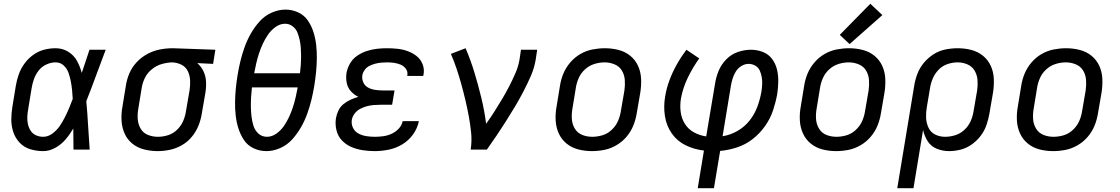

<svg xmlns="http://www.w3.org/2000/svg" viewBox="-20 -794 5944 1019"><path d="M209 8Q242 8 273.5 -9.5Q305 -27 328 -54Q351 -81 369 -112Q369 -56 370 0H456Q451 -64 447.5 -128.5Q444 -193 438 -257Q465 -325 490 -393.5Q515 -462 541 -530H455Q435 -470 414 -407Q405 -441 388.5 -471Q372 -501 342 -519.5Q312 -538 275 -538Q244 -538 213.5 -530Q183 -522 156 -502.5Q129 -483 109.5 -456Q90 -429 79.5 -399Q69 -369 64 -339L46 -229Q40 -194 40 -159Q40 -124 51 -92Q62 -60 85 -36Q108 -12 141 -2Q174 8 209 8ZM209 -68Q189 -68 171 -76Q153 -84 142.5 -100.5Q132 -117 128 -136Q124 -155 125 -175.5Q126 -196 130 -217L148 -327Q152 -351 160.5 -375Q169 -399 185.5 -420Q202 -441 226.5 -452Q251 -463 275 -463Q300 -463 317.5 -447Q335 -431 343 -409Q351 -387 355.5 -364Q360 -341 362.5 -317Q365 -293 366 -269Q357 -244 346.5 -219.5Q336 -195 324 -171Q312 -147 296.5 -124.5Q281 -102 258 -85Q235 -68 209 -68Z M817 8Q849 8 882 1Q915 -6 945.5 -23.5Q976 -41 998.5 -68.5Q1021 -96 1033.5 -127.5Q1046 -159 1051 -191L1070 -301Q1075 -331 1073.5 -360.5Q1072 -390 1060 -415.5Q1048 -441 1027 -459L1111 -455L1123 -530L898 -538H897Q863 -538 829 -531.5Q795 -525 763 -508Q731 -491 706 -464.5Q681 -438 667 -405.5Q653 -373 648 -339L630 -229Q623 -192 625 -155Q627 -118 641 -86Q655 -54 682 -32Q709 -10 744.5 -1Q780 8 817 8ZM818 -68Q790 -68 765 -78Q740 -88 726.5 -111Q713 -134 711 -161.5Q709 -189 714 -217L732 -327Q736 -354 749 -380.5Q762 -407 786 -426.5Q810 -446 838 -454Q866 -462 893 -463Q920 -462 943 -450.5Q966 -439 977 -416Q988 -393 989 -366.5Q990 -340 986 -314L967 -204Q963 -177 952 -151.5Q941 -126 920 -105.5Q899 -85 872 -76.5Q845 -68 818 -68Z M1394 8Q1431 8 1468 -8.5Q1505 -25 1532 -55.5Q1559 -86 1578.5 -120.5Q1598 -155 1611 -191.5Q1624 -228 1633 -265Q1642 -302 1648 -339Q1654 -376 1657.5 -412Q1661 -448 1661.5 -484Q1662 -520 1658 -555.5Q1654 -591 1643.5 -624Q1633 -657 1614 -685Q1595 -713 1563 -728Q1531 -743 1495 -743Q1458 -743 1421 -726.5Q1384 -710 1357 -679.5Q1330 -649 1310.5 -614.5Q1291 -580 1278 -543.5Q1265 -507 1256 -470Q1247 -433 1241 -396Q1235 -360 1231.5 -323.5Q1228 -287 1227.5 -251Q1227 -215 1231 -180Q1235 -145 1245.5 -112Q1256 -79 1275 -50.5Q1294 -22 1326 -7Q1358 8 1394 8ZM1572 -405H1329Q1334 -432 1340 -458Q1346 -484 1354.5 -510Q1363 -536 1374.5 -561Q1386 -586 1402 -609.5Q1418 -633 1442 -650.5Q1466 -668 1493 -668Q1515 -668 1532.5 -655Q1550 -642 1558 -622.5Q1566 -603 1570.5 -582Q1575 -561 1576.5 -539Q1578 -517 1578 -495Q1578 -473 1576.5 -450.5Q1575 -428 1572 -405ZM1397 -68Q1370 -68 1351.5 -85Q1333 -102 1325.5 -125.5Q1318 -149 1315 -174.5Q1312 -200 1311.5 -225.5Q1311 -251 1312.5 -277.5Q1314 -304 1317 -330H1560Q1555 -303 1549 -277Q1543 -251 1534.5 -225Q1526 -199 1514.5 -174Q1503 -149 1487 -125.5Q1471 -102 1447 -85Q1423 -68 1397 -68Z M1969 8Q2005 8 2042.5 0.5Q2080 -7 2114.5 -27.5Q2149 -48 2172.5 -81Q2196 -114 2203 -151H2117Q2113 -129 2096 -111Q2079 -93 2057.5 -83.5Q2036 -74 2013.5 -71Q1991 -68 1969 -68Q1946 -68 1924 -71.5Q1902 -75 1883 -85Q1864 -95 1854 -114.5Q1844 -134 1847 -157Q1850 -175 1862 -191Q1874 -207 1891 -216Q1908 -225 1926.5 -230Q1945 -235 1963 -236.5Q1981 -238 1999 -238H2061L2074 -314H2012Q1991 -314 1971 -317Q1951 -320 1934 -329Q1917 -338 1908.5 -356Q1900 -374 1903 -395Q1906 -410 1916 -423.5Q1926 -437 1941 -444.5Q1956 -452 1971.5 -456Q1987 -460 2002.5 -461.5Q2018 -463 2034 -463Q2053 -463 2071 -460.5Q2089 -458 2106 -451Q2123 -444 2134 -429Q2145 -414 2142 -395Q2142 -393 2141 -391H2226Q2227 -395 2228 -399Q2233 -428 2222.5 -454Q2212 -480 2191 -496.5Q2170 -513 2144 -522.5Q2118 -532 2090 -535Q2062 -538 2034 -538Q2007 -538 1980.5 -535Q1954 -532 1927.5 -523.5Q1901 -515 1877 -499Q1853 -483 1838.5 -458.5Q1824 -434 1819 -407Q1815 -381 1820 -355Q1825 -329 1842 -310Q1859 -291 1882 -280Q1861 -274 1841 -265Q1821 -256 1803.5 -242Q1786 -228 1776.5 -208Q1767 -188 1763 -167Q1758 -135 1765.5 -103.5Q1773 -72 1794 -49.5Q1815 -27 1843.5 -14.5Q1872 -2 1904 3Q1936 8 1969 8Z M2478 0H2564Q2591 -38 2616.5 -76Q2642 -114 2666.5 -152.5Q2691 -191 2714.5 -230.5Q2738 -270 2759 -310.5Q2780 -351 2798 -392.5Q2816 -434 2823 -477L2831 -530H2745L2737 -477Q2731 -441 2715.5 -405.5Q2700 -370 2682.5 -336Q2665 -302 2645 -268.5Q2625 -235 2604 -202Q2583 -169 2560 -137Q2551 -207 2534.5 -275Q2518 -343 2498 -409Q2478 -475 2451 -538L2373 -508Q2390 -469 2403.5 -428.5Q2417 -388 2428.5 -346.5Q2440 -305 2450 -262.5Q2460 -220 2468 -177Q2476 -134 2480.5 -89.5Q2485 -45 2478 0Z M3121 8Q3154 8 3187 1.5Q3220 -5 3251 -23Q3282 -41 3305 -68Q3328 -95 3341 -127Q3354 -159 3359 -191L3378 -301Q3384 -338 3382.5 -375Q3381 -412 3366.5 -444Q3352 -476 3325 -498Q3298 -520 3262.5 -529Q3227 -538 3190 -538Q3158 -538 3124.5 -531.5Q3091 -525 3060.5 -507.5Q3030 -490 3006.5 -462.5Q2983 -435 2970 -403.5Q2957 -372 2952 -339L2934 -229Q2927 -192 2929 -155Q2931 -118 2945.5 -86Q2960 -54 2987 -32Q3014 -10 3049 -1Q3084 8 3121 8ZM3123 -68Q3095 -68 3070 -78Q3045 -88 3031 -111Q3017 -134 3015 -161.5Q3013 -189 3018 -217L3036 -327Q3040 -354 3051.5 -380Q3063 -406 3085 -426Q3107 -446 3134.5 -454.5Q3162 -463 3189 -463Q3216 -463 3241.5 -452.5Q3267 -442 3280.5 -419.5Q3294 -397 3296 -369.5Q3298 -342 3294 -314L3275 -204Q3271 -177 3259.5 -151Q3248 -125 3226 -104.5Q3204 -84 3177 -76Q3150 -68 3123 -68Z M3683 205H3769L3802 7Q3846 3 3891 -11.5Q3936 -26 3974 -55.5Q4012 -85 4040 -124.5Q4068 -164 4082.5 -207.5Q4097 -251 4105 -295Q4110 -329 4110.5 -362Q4111 -395 4103.5 -426Q4096 -457 4077 -482Q4058 -507 4028 -518.5Q3998 -530 3965 -530Q3931 -530 3896 -518Q3861 -506 3834.5 -479Q3808 -452 3794 -418Q3780 -384 3775 -350L3728 -70Q3693 -75 3663 -91.5Q3633 -108 3615 -136.5Q3597 -165 3592.5 -200Q3588 -235 3594 -271Q3604 -327 3630 -381Q3656 -435 3691 -484L3623 -530Q3595 -493 3572 -452Q3549 -411 3533 -368Q3517 -325 3510 -281Q3501 -229 3509 -177.5Q3517 -126 3545.5 -85.5Q3574 -45 3619 -23Q3664 -1 3716 5ZM3815 -71 3859 -338Q3862 -357 3868 -376.5Q3874 -396 3885 -414Q3896 -432 3914.5 -443.5Q3933 -455 3953 -455Q3972 -455 3988.5 -445.5Q4005 -436 4012.5 -419Q4020 -402 4023 -383.5Q4026 -365 4025 -345.5Q4024 -326 4021 -307Q4014 -267 3999.5 -227.5Q3985 -188 3958 -154Q3931 -120 3893 -98.5Q3855 -77 3815 -71Z M4417 8Q4450 8 4483 1.5Q4516 -5 4547 -23Q4578 -41 4601 -68Q4624 -95 4637 -127Q4650 -159 4655 -191L4674 -301Q4680 -338 4678.5 -375Q4677 -412 4662.5 -444Q4648 -476 4621 -498Q4594 -520 4558.5 -529Q4523 -538 4486 -538Q4454 -538 4420.5 -531.5Q4387 -525 4356.5 -507.5Q4326 -490 4302.5 -462.5Q4279 -435 4266 -403.5Q4253 -372 4248 -339L4230 -229Q4223 -192 4225 -155Q4227 -118 4241.5 -86Q4256 -54 4283 -32Q4310 -10 4345 -1Q4380 8 4417 8ZM4419 -68Q4391 -68 4366 -78Q4341 -88 4327 -111Q4313 -134 4311 -161.5Q4309 -189 4314 -217L4332 -327Q4336 -354 4347.5 -380Q4359 -406 4381 -426Q4403 -446 4430.5 -454.5Q4458 -463 4485 -463Q4512 -463 4537.5 -452.5Q4563 -442 4576.5 -419.5Q4590 -397 4592 -369.5Q4594 -342 4590 -314L4571 -204Q4567 -177 4555.5 -151Q4544 -125 4522 -104.5Q4500 -84 4473 -76Q4446 -68 4419 -68ZM4489 -560 4663 -714 4599 -774 4437 -609Z M4742 205H4828L4879 -104Q4886 -72 4903.5 -44.5Q4921 -17 4952 -4.5Q4983 8 5017 8Q5048 8 5079 0Q5110 -8 5137.5 -27.5Q5165 -47 5185 -73.5Q5205 -100 5215.5 -130.5Q5226 -161 5231 -191L5250 -301Q5256 -338 5254.5 -375Q5253 -412 5238.5 -444Q5224 -476 5197 -498Q5170 -520 5135 -529Q5100 -538 5063 -538Q5031 -538 4998 -531.5Q4965 -525 4935.5 -506.5Q4906 -488 4883.5 -461Q4861 -434 4849 -402.5Q4837 -371 4832 -339ZM4996 -68Q4967 -68 4943 -80Q4919 -92 4907.5 -117Q4896 -142 4895 -170Q4894 -198 4899 -226L4916 -327Q4920 -353 4931 -378.5Q4942 -404 4962 -424.5Q4982 -445 5009 -454Q5036 -463 5062 -463Q5089 -463 5114 -452.5Q5139 -442 5152.5 -419Q5166 -396 5168 -368.5Q5170 -341 5166 -314L5147 -204Q5143 -177 5131.5 -151Q5120 -125 5098.5 -105Q5077 -85 5050 -76.5Q5023 -68 4996 -68Z M5569 8Q5602 8 5635 1.5Q5668 -5 5699 -23Q5730 -41 5753 -68Q5776 -95 5789 -127Q5802 -159 5807 -191L5826 -301Q5832 -338 5830.5 -375Q5829 -412 5814.5 -444Q5800 -476 5773 -498Q5746 -520 5710.5 -529Q5675 -538 5638 -538Q5606 -538 5572.5 -531.5Q5539 -525 5508.5 -507.5Q5478 -490 5454.5 -462.5Q5431 -435 5418 -403.5Q5405 -372 5400 -339L5382 -229Q5375 -192 5377 -155Q5379 -118 5393.5 -86Q5408 -54 5435 -32Q5462 -10 5497 -1Q5532 8 5569 8ZM5571 -68Q5543 -68 5518 -78Q5493 -88 5479 -111Q5465 -134 5463 -161.5Q5461 -189 5466 -217L5484 -327Q5488 -354 5499.5 -380Q5511 -406 5533 -426Q5555 -446 5582.5 -454.5Q5610 -463 5637 -463Q5664 -463 5689.5 -452.5Q5715 -442 5728.5 -419.5Q5742 -397 5744 -369.5Q5746 -342 5742 -314L5723 -204Q5719 -177 5707.5 -151Q5696 -125 5674 -104.5Q5652 -84 5625 -76Q5598 -68 5571 -68Z"/></svg>

Font: Iosevka Sparkle Oblique
Style: Regular
Weight: 400
Italic angle: -9°
Designer: Belleve Invis
Foundry: Belleve Invis
Version: Version 4.5.0; ttfautohint (v1.8.3)